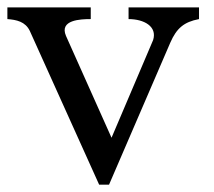

<svg xmlns="http://www.w3.org/2000/svg" viewBox="-26 -488 583 523"><path d="M244.1 15.1H271L438 -372.1C455.1 -411.1 475.1 -428.2 516.1 -436V-467.8H324.2V-436C366.2 -436 402.8 -416 391.1 -378.9L277.8 -112.8L153.8 -390.1C134.8 -434.1 193.8 -436 221.2 -436V-467.8H-5.9V-436C19 -434.1 43 -429.2 55.2 -403.8Z"/></svg>

Font: MusGlyphs-Text
Style: Regular
Weight: 400
Version: Version 2.1.1